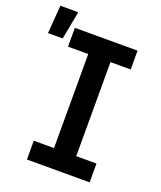

<svg xmlns="http://www.w3.org/2000/svg" viewBox="-197 -913 846 1007"><g transform="rotate(20 226.0 -409.0)"><path d="M75 0V-105H188V-630H75V-735H425V-630H312V-105H425V0ZM-48 -661 -36 -818H64L34 -661Z"/></g></svg>

Font: Iosevka Curly Slab Extrabold
Style: Regular
Weight: 800
Monospace: yes
Designer: Belleve Invis
Foundry: Belleve Invis
Version: Version 22.1.2; ttfautohint (v1.8.4)